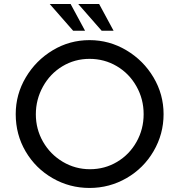

<svg xmlns="http://www.w3.org/2000/svg" viewBox="-20 -932 896 960"><path d="M427.7 -731.4Q526.4 -731.4 611.8 -680.7Q697.3 -629.9 747.6 -544.9Q797.9 -460 797.9 -361.3Q797.9 -261.7 748 -176.3Q698.2 -90.8 612.8 -41.5Q527.3 7.8 427.7 7.8Q328.1 7.8 243.2 -41Q158.2 -89.8 108.4 -174.3Q58.6 -258.8 58.6 -361.3Q58.6 -460 108.9 -544.9Q159.2 -629.9 243.7 -680.7Q328.1 -731.4 427.7 -731.4ZM429.7 -85.9Q503.9 -85.9 565.4 -122.6Q627 -159.2 662.6 -222.7Q698.2 -286.1 698.2 -361.3Q698.2 -436.5 662.1 -500.5Q626 -564.5 564 -601.1Q502 -637.7 427.7 -637.7Q353.5 -637.7 292 -600.6Q230.5 -563.5 194.8 -499Q159.2 -434.6 159.2 -360.4Q159.2 -286.1 195.3 -223.1Q231.4 -160.2 293.9 -123Q356.4 -85.9 429.7 -85.9ZM333 -912.1 405.3 -778.3H345.7L228.5 -912.1ZM475.6 -912.1 547.9 -778.3H488.3L371.1 -912.1Z"/></svg>

Font: Josefin Sans CFJ
Style: Regular
Weight: 400
Designer: Santiago Orozco
Foundry: Typemade
Version: Version 2.000